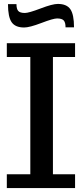

<svg xmlns="http://www.w3.org/2000/svg" viewBox="-20 -954 415 974"><path d="M14.6 0V-69.8H133.8V-665H14.6V-734.9H360.8V-665H248.5V-69.8H360.8V0ZM102.5 -814.5Q57.6 -814.5 39.1 -841.3Q20.5 -868.2 20.5 -933.1H63.5Q63.5 -908.2 72.8 -898.2Q82 -888.2 106.4 -888.2Q126 -888.2 186 -911.1Q246.1 -934.1 273.4 -934.1Q318.4 -934.1 336.9 -907.2Q355.5 -880.4 355.5 -815.4H312.5Q312.5 -840.3 303.2 -850.3Q293.9 -860.4 269.5 -860.4Q250 -860.4 189.9 -837.4Q129.9 -814.5 102.5 -814.5Z"/></svg>

Font: Trocchi
Style: Regular
Weight: 400
Designer: Vernon Adams
Foundry: Vernon Adams
Version: Version 1.101; ttfautohint (v1.8.4.7-5d5b);gftools[0.9.27]